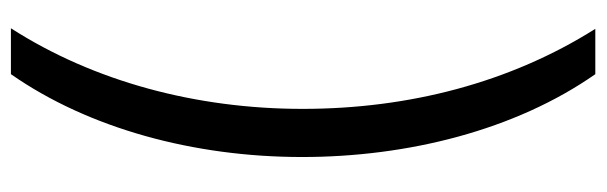

<svg xmlns="http://www.w3.org/2000/svg" viewBox="-390 -516 1084 343"><g transform="rotate(-90 151.5 -344.0)"><path d="M43 -346C43 -157 91 35 191 178H272C176 26 129 -155 129 -345C129 -535 178 -718 273 -866H191C94 -727 43 -539 43 -346Z"/></g></svg>

Font: Noto Sans Malayalam UI SemiCondensed
Style: Regular
Weight: 400
Width: 4
Designer: Jelle Bosma - Monotype Design Team
Foundry: Monotype Imaging Inc.
Version: Version 2.104